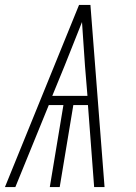

<svg xmlns="http://www.w3.org/2000/svg" viewBox="-27 -755 547 775"><path d="M-7 0 292 -735H338L395 0H353L328 -331H269L214 0H174L229 -331H170L35 0ZM184 -368H326L316 -490Q313 -534 310 -578Q307 -622 304 -666Q287 -622 269 -578Q251 -534 234 -490Z"/></svg>

Font: Iosevka SS18 Extralight
Style: Italic
Weight: 200
Italic angle: -9°
Monospace: yes
Designer: Belleve Invis
Foundry: Belleve Invis
Version: Version 25.1.1; ttfautohint (v1.8.4)